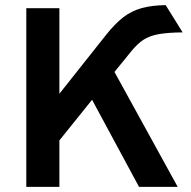

<svg xmlns="http://www.w3.org/2000/svg" viewBox="-20 -732 748 752"><path d="M83 0V-700H212.6V-364.8L394.9 -594.7Q429.9 -638.7 462.2 -663.9Q494.5 -689 533.9 -700Q573.3 -711.1 628.8 -712L695.3 -605.2Q636.6 -604.6 600.9 -598.1Q565.2 -591.6 541.4 -575.8Q517.5 -560 494.2 -531.2L428.4 -450.2L676 0H524.6L340.6 -341.2L212.6 -182V0Z"/></svg>

Font: Overpass
Style: Regular
Weight: 400
Designer: Delve Withrington, Dave Bailey, Thomas Jockin
Foundry: Delve Fonts LLC
Version: Version 4.000